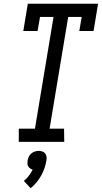

<svg xmlns="http://www.w3.org/2000/svg" viewBox="-20 -755 542 1022"><path d="M80 0V-70H166L265 -665H193L180 -590H104L128 -735H502L478 -590H402L415 -665H343L244 -70H321L322 0ZM143 247 107 208Q122 196 133.5 180.5Q145 165 154 148Q147 146 140.5 141.5Q134 137 130 130Q126 123 126 115Q126 107 127 99Q129 89 133.5 79Q138 69 146.5 62Q155 55 165.5 51.5Q176 48 186 48Q196 48 205.5 51.5Q215 55 220.5 62Q226 69 227.5 79Q229 89 227 99Q224 119 217 139.5Q210 160 199.5 179Q189 198 174.5 215.5Q160 233 143 247Z"/></svg>

Font: Iosevka Curly Slab
Style: Italic
Weight: 400
Italic angle: -9°
Monospace: yes
Designer: Belleve Invis
Foundry: Belleve Invis
Version: Version 22.1.2; ttfautohint (v1.8.4)